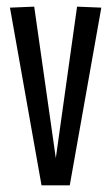

<svg xmlns="http://www.w3.org/2000/svg" viewBox="-20 -558 335 578"><path d="M105 0 10 -535 83 -538 148 -82 212 -538 285 -535 190 0Z"/></svg>

Font: Georama ExtraCondensed
Style: Regular
Weight: 400
Width: 2
Designer: Jean-Baptiste Levee
Foundry: Production Type
Version: Version 1.000